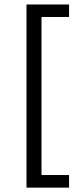

<svg xmlns="http://www.w3.org/2000/svg" viewBox="-20 -776 359 863"><path d="M99.1 67.4V-755.9H290.5V-699.7H166.5V10.7H290.5V67.4Z"/></svg>

Font: HK Grotesk Medium Legacy
Style: Regular
Weight: 500
Designer: Alfredo Marco Pradil
Foundry: Hanken Design Co.
Version: Version 2.022;PS 002.022;hotconv 1.0.88;makeotf.lib2.5.64775